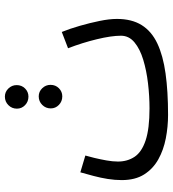

<svg xmlns="http://www.w3.org/2000/svg" viewBox="18 -688 691 766"><g transform="rotate(-90 363.0 -304.5)"><path d="M288 21 314 -53Q363 -53 414 -59Q465 -65 508 -78Q551 -91 577.5 -113Q604 -135 604 -167Q604 -205 590 -263Q576 -321 554 -378L619 -403Q632 -371 643.5 -331Q655 -291 663 -252Q671 -213 671 -183Q671 -124 646.5 -84.5Q622 -45 573.5 -22Q525 1 453.5 11Q382 21 288 21ZM288 21Q241 21 194.5 12Q148 3 110.5 -18Q73 -39 50.5 -74.5Q28 -110 28 -164Q28 -191 32.5 -219.5Q37 -248 44.5 -276Q52 -304 59 -329L126 -309Q122 -296 116.5 -273Q111 -250 106.5 -225Q102 -200 102 -179Q102 -141 121 -112.5Q140 -84 186.5 -68.5Q233 -53 314 -53L334 -11ZM362 -401Q342 -401 328 -414.5Q314 -428 314 -447Q314 -467 328 -481Q342 -495 362 -495Q381 -495 394.5 -481Q408 -467 408 -448Q408 -428 394.5 -414.5Q381 -401 362 -401ZM361 -536Q341 -536 327 -549.5Q313 -563 313 -582Q313 -602 327 -616Q341 -630 361 -630Q380 -630 393.5 -616Q407 -602 407 -583Q407 -563 393.5 -549.5Q380 -536 361 -536Z"/></g></svg>

Font: Noto Sans Arabic ExtraCondensed
Style: Regular
Weight: 400
Width: 2
Designer: Monotype Design Team, Nadine Chahine, Nizar Qandah and Khaled Hosny
Foundry: Monotype Imaging Inc.
Version: Version 2.012